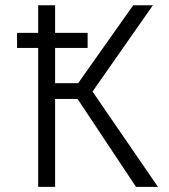

<svg xmlns="http://www.w3.org/2000/svg" viewBox="-20 -725 655 745"><path d="M281 -341H193.8V0H128.2V-539H46.2V-597.4H128.2V-704.6H193.8V-597.4H320V-539H193.8V-402.1H283.1L496.9 -704.6H573.3L339 -369.7L592.8 0H507.7Z"/></svg>

Font: Fira Code Light
Style: Regular
Weight: 300
Monospace: yes
Designer: Carrois Corporate, Edenspiekermann AG, Nikita Prokopov
Foundry: Carrois Corporate, Edenspiekermann AG, Nikita Prokopov
Version: Version 6.000; ttfautohint (v1.8.2) -l 8 -r 50 -G 200 -x 14 